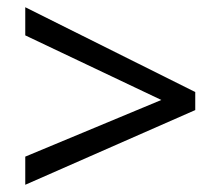

<svg xmlns="http://www.w3.org/2000/svg" viewBox="-20 -628 612 532"><path d="M50 -194V-116L521 -323V-373L50 -608V-530L427 -351Z"/></svg>

Font: Noto Sans Syriac Western
Style: Regular
Weight: 400
Designer: Patrick Giasson and the Monotype Design Team
Foundry: Monotype Imaging Inc.
Version: Version 3.000